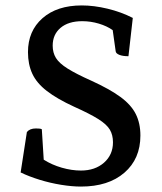

<svg xmlns="http://www.w3.org/2000/svg" viewBox="-20 -675 595 707"><path d="M278 12Q245 12 205 5.5Q165 -1 126 -13Q87 -25 56 -40L79 -189Q90 -202 112 -202Q118 -202 124.5 -201.5Q131 -201 134 -199L141 -87Q171 -68 207.5 -57.5Q244 -47 278 -47Q330 -47 363 -76Q396 -105 396 -151Q396 -178 384.5 -197.5Q373 -217 342 -236.5Q311 -256 253 -282Q190 -311 152.5 -340Q115 -369 99 -403.5Q83 -438 83 -483Q83 -561 136.5 -608Q190 -655 281 -655Q326 -655 376 -643Q426 -631 469 -609L453 -468Q432 -468 419.5 -473Q407 -478 406 -486L395 -564Q374 -579 344 -588Q314 -597 283 -597Q232 -597 203 -572.5Q174 -548 174 -507Q174 -481 186 -461.5Q198 -442 229 -422.5Q260 -403 316 -378Q384 -347 423.5 -318Q463 -289 480 -255Q497 -221 497 -176Q497 -90 438 -39Q379 12 278 12Z"/></svg>

Font: Petrona SemiBold
Style: Regular
Weight: 600
Designer: Ringo R. Seeber
Foundry: Ringo R. Seeber
Version: Version 2.001; ttfautohint (v1.8.3)